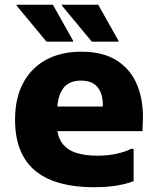

<svg xmlns="http://www.w3.org/2000/svg" viewBox="-20 -780 664 811"><path d="M374.4 10.8Q300.5 10.8 239.5 -4.9Q178.4 -20.6 134.6 -54.1Q90.8 -87.7 67.2 -142.6Q43.6 -197.6 43.6 -275.4Q43.6 -365.3 77.9 -429.5Q112.2 -493.7 175 -527.7Q237.8 -561.6 323.6 -561.6Q417.2 -561.6 476.1 -522.8Q535 -484 561.3 -416.2Q587.6 -348.4 583.2 -262.4L581.5 -226H152.4V-330H414.4V-335.2Q414.4 -385 391.7 -412.3Q369 -439.6 320.8 -439.6Q290 -439.6 267.3 -425.8Q244.6 -412 232.4 -379.5Q220.2 -347 220.2 -291.2V-258.6Q220.2 -206.1 241.6 -176.5Q263 -146.8 301.1 -134.6Q339.1 -122.4 389.6 -122.4Q436.4 -122.4 474.5 -131Q512.6 -139.6 533.6 -151.6H544.4V-15Q514.1 -3 472.7 3.9Q431.2 10.8 374.4 10.8ZM176.4 -604 50.3 -756V-760H203.4L288.8 -608V-604ZM367.9 -604 241.8 -756V-760H394.9L480.3 -608V-604Z"/></svg>

Font: Kufam
Style: Regular
Weight: 400
Designer: Wael Morcos, Artur Schmal
Foundry: Original Type
Version: Version 1.301; ttfautohint (v1.8.3)